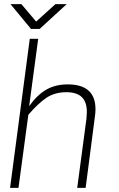

<svg xmlns="http://www.w3.org/2000/svg" viewBox="-20 -916 579 935"><path d="M166 -727 122 -399Q161 -454 205.5 -479.5Q250 -505 310 -505Q445 -505 445 -384Q445 -367 442 -347L397 -1H356L401 -338Q403 -360 403 -370Q403 -419 378.5 -443Q354 -467 303 -467Q247 -467 206.5 -440Q166 -413 118 -357L70 -1H29L125 -727ZM84 -896 156 -811 250 -896H305L173 -775H131L31 -896Z"/></svg>

Font: Bellota Text Light
Style: Italic
Weight: 300
Italic angle: -7.5°
Designer: Kemie Guaida
Foundry: Kemie Guaida
Version: Version 4.001